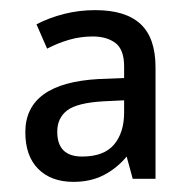

<svg xmlns="http://www.w3.org/2000/svg" viewBox="-20 -742 377 379"><path d="M168 -722Q228 -722 257.5 -694.5Q287 -667 287 -609V-389H242L230 -433Q211 -410 185 -396.5Q159 -383 125 -383Q81 -383 55.5 -408.5Q30 -434 30 -481Q30 -578 175 -586L225 -588V-611Q225 -644 208 -657Q191 -670 163 -670Q139 -670 116.5 -663.5Q94 -657 73 -646L52 -694Q77 -707 106.5 -714.5Q136 -722 168 -722ZM184 -542Q132 -539 112.5 -524Q93 -509 93 -482Q93 -433 142 -433Q185 -433 205 -456.5Q225 -480 225 -520V-544Z"/></svg>

Font: Noto Sans Sinhala UI SemiCondensed
Style: Regular
Weight: 400
Width: 4
Designer: Jelle Bosma - Monotype Design Team
Foundry: Monotype Imaging Inc.
Version: Version 2.006; ttfautohint (v1.8.4.7-5d5b)